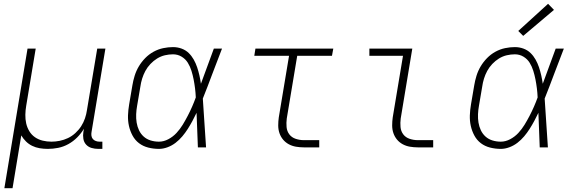

<svg xmlns="http://www.w3.org/2000/svg" viewBox="-20 -776 3040 1011"><path d="M3 215 125 -520H168L118 -219Q114 -196 113.5 -172Q113 -148 118 -126Q123 -104 134.5 -85Q146 -66 164 -53.5Q182 -41 204.5 -35.5Q227 -30 251 -30Q272 -30 294.5 -34.5Q317 -39 338 -49Q359 -59 377 -75.5Q395 -92 407.5 -111.5Q420 -131 427.5 -153Q435 -175 438 -197L492 -520H535L462 -81Q460 -71 461.5 -61Q463 -51 469 -44Q475 -37 484.5 -33.5Q494 -30 504 -30H519V8H498Q479 8 462 3Q445 -2 433.5 -14.5Q422 -27 419 -45Q416 -63 419 -81L422 -98Q407 -73 386 -52Q365 -31 339.5 -17Q314 -3 286.5 2.5Q259 8 232 8Q210 8 189 4.5Q168 1 149.5 -8Q131 -17 116.5 -31.5Q102 -46 92 -63L46 215Z M817 8Q788 8 760.5 1Q733 -6 712 -22Q691 -38 678 -62Q665 -86 659 -113Q653 -140 654 -168.5Q655 -197 660 -226L677 -326Q681 -351 689 -377Q697 -403 711 -426.5Q725 -450 744.5 -470Q764 -490 788.5 -503.5Q813 -517 839.5 -522.5Q866 -528 891 -528Q915 -528 936.5 -520Q958 -512 973.5 -497Q989 -482 1000 -462.5Q1011 -443 1018 -422Q1025 -401 1030 -379Q1035 -357 1038 -335Q1055 -381 1072 -427.5Q1089 -474 1106 -520H1149Q1123 -454 1098.5 -388Q1074 -322 1048 -257Q1053 -193 1056.5 -128.5Q1060 -64 1065 0H1022Q1020 -46 1018.5 -91.5Q1017 -137 1015 -182Q1005 -161 993.5 -139.5Q982 -118 969 -97.5Q956 -77 940 -58Q924 -39 904.5 -24Q885 -9 862 -0.5Q839 8 817 8ZM817 -30Q842 -30 866.5 -43Q891 -56 909.5 -76Q928 -96 942 -119Q956 -142 968.5 -166Q981 -190 991.5 -214Q1002 -238 1011 -263Q1010 -287 1007 -311Q1004 -335 999.5 -358Q995 -381 988 -403.5Q981 -426 969 -445.5Q957 -465 936.5 -477.5Q916 -490 891 -490Q870 -490 848.5 -485Q827 -480 807.5 -468Q788 -456 772 -439Q756 -422 745.5 -402.5Q735 -383 728.5 -362Q722 -341 719 -319L702 -219Q698 -197 697 -174.5Q696 -152 699.5 -130.5Q703 -109 712 -90Q721 -71 736.5 -57Q752 -43 773 -36.5Q794 -30 817 -30Z M1580 0Q1559 0 1538.5 -3.5Q1518 -7 1500.5 -16.5Q1483 -26 1470.5 -41Q1458 -56 1451.5 -75Q1445 -94 1445 -115.5Q1445 -137 1448 -158L1502 -482H1319L1325 -520H1735L1728 -482H1545L1490 -152Q1487 -129 1489 -107Q1491 -85 1503.5 -68.5Q1516 -52 1537 -45Q1558 -38 1580 -38H1661V0Z M2180 0Q2159 0 2138.5 -3.5Q2118 -7 2100.5 -16.5Q2083 -26 2070.5 -41Q2058 -56 2051.5 -75Q2045 -94 2045 -115.5Q2045 -137 2048 -158L2102 -482H1925V-520H2151L2090 -152Q2087 -129 2089 -107Q2091 -85 2103.5 -68.5Q2116 -52 2137 -45Q2158 -38 2180 -38H2261V0Z M2617 8Q2588 8 2560.5 1Q2533 -6 2512 -22Q2491 -38 2478 -62Q2465 -86 2459 -113Q2453 -140 2454 -168.5Q2455 -197 2460 -226L2477 -326Q2481 -351 2489 -377Q2497 -403 2511 -426.5Q2525 -450 2544.5 -470Q2564 -490 2588.5 -503.5Q2613 -517 2639.5 -522.5Q2666 -528 2691 -528Q2715 -528 2736.5 -520Q2758 -512 2773.5 -497Q2789 -482 2800 -462.5Q2811 -443 2818 -422Q2825 -401 2830 -379Q2835 -357 2838 -335Q2855 -381 2872 -427.5Q2889 -474 2906 -520H2949Q2923 -454 2898.5 -388Q2874 -322 2848 -257Q2853 -193 2856.5 -128.5Q2860 -64 2865 0H2822Q2820 -46 2818.5 -91.5Q2817 -137 2815 -182Q2805 -161 2793.5 -139.5Q2782 -118 2769 -97.5Q2756 -77 2740 -58Q2724 -39 2704.5 -24Q2685 -9 2662 -0.5Q2639 8 2617 8ZM2617 -30Q2642 -30 2666.5 -43Q2691 -56 2709.5 -76Q2728 -96 2742 -119Q2756 -142 2768.5 -166Q2781 -190 2791.5 -214Q2802 -238 2811 -263Q2810 -287 2807 -311Q2804 -335 2799.5 -358Q2795 -381 2788 -403.5Q2781 -426 2769 -445.5Q2757 -465 2736.5 -477.5Q2716 -490 2691 -490Q2670 -490 2648.5 -485Q2627 -480 2607.5 -468Q2588 -456 2572 -439Q2556 -422 2545.5 -402.5Q2535 -383 2528.5 -362Q2522 -341 2519 -319L2502 -219Q2498 -197 2497 -174.5Q2496 -152 2499.5 -130.5Q2503 -109 2512 -90Q2521 -71 2536.5 -57Q2552 -43 2573 -36.5Q2594 -30 2617 -30ZM2735 -587 2709 -613 2866 -756 2897 -724Z"/></svg>

Font: Iosevka SS04 XLt Ex Obl
Style: Regular
Weight: 200
Width: 7
Italic angle: -9°
Monospace: yes
Designer: Belleve Invis
Foundry: Belleve Invis
Version: Version 19.0.0; ttfautohint (v1.8.4)